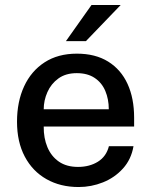

<svg xmlns="http://www.w3.org/2000/svg" viewBox="-20 -743 610 773"><path d="M296.5 10Q223 10 167 -21.8Q111 -53.5 79.8 -112.5Q48.5 -171.5 48.5 -253Q48.5 -333.5 77 -395.2Q105.5 -457 159.5 -492Q213.5 -527 289.5 -527Q364 -527 415.5 -495Q467 -463 493.5 -405.2Q520 -347.5 520 -269V-233.5H156Q155.5 -187 171 -150.2Q186.5 -113.5 217.2 -92.2Q248 -71 294 -71Q340.5 -71 374.2 -92Q408 -113 418.5 -154.5H517.5Q508.5 -101.5 475 -64.5Q441.5 -27.5 394.5 -8.8Q347.5 10 296.5 10ZM156 -303H418Q418 -343.5 404 -376.8Q390 -410 361.2 -429.2Q332.5 -448.5 289 -448.5Q244.5 -448.5 215 -427Q185.5 -405.5 170.8 -372Q156 -338.5 156 -303ZM245.5 -577.5 348.5 -723H466L326 -577.5Z"/></svg>

Font: Public Sans Thin Medium
Style: Regular
Weight: 500
Version: Version 2.001